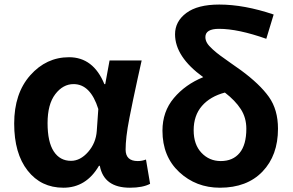

<svg xmlns="http://www.w3.org/2000/svg" viewBox="-20 -832 1318 865"><path d="M265.6 13.7Q165 13.7 104.5 -63.5Q43.9 -140.6 43.9 -275.4Q43.9 -411.1 116.2 -492.7Q188.5 -574.2 291 -574.2Q400.4 -574.2 450.2 -453.1H454.1L473.6 -559.6H618.2Q614.3 -543.9 600.1 -478Q585.9 -412.1 579.6 -382.3Q573.2 -352.5 563.5 -302.7Q553.7 -252.9 549.8 -218.3Q545.9 -183.6 545.9 -158.2Q545.9 -106.4 600.6 -106.4Q620.1 -106.4 637.7 -113.3L656.2 -3.9Q623 13.7 565.4 13.7Q448.2 13.7 429.7 -85H425.8Q368.2 13.7 265.6 13.7ZM299.8 -107.4Q341.8 -107.4 377 -147.5Q412.1 -187.5 416 -242.2L422.9 -340.8Q387.7 -453.1 311.5 -453.1Q263.7 -453.1 229 -407.7Q194.3 -362.3 194.3 -277.3Q194.3 -192.4 222.2 -149.9Q250 -107.4 299.8 -107.4Z M974.6 -106.4Q1029.3 -106.4 1059.6 -143.1Q1089.8 -179.7 1089.8 -252Q1089.8 -301.8 1064.9 -340.3Q1040 -378.9 993.2 -415Q926.8 -397.5 889.6 -354.5Q852.5 -311.5 852.5 -245.1Q852.5 -180.7 887.7 -143.6Q922.9 -106.4 974.6 -106.4ZM1212.9 -766.6 1179.7 -657.2Q1052.7 -702.1 966.8 -702.1Q905.3 -702.1 905.3 -665Q905.3 -651.4 912.6 -638.7Q919.9 -626 938.5 -609.4Q957 -592.8 971.2 -582.5Q985.4 -572.3 1017.6 -549.3Q1049.8 -526.4 1065.4 -515.6Q1150.4 -453.1 1191.4 -395.5Q1232.4 -337.9 1232.4 -252Q1232.4 -131.8 1162.6 -59.1Q1092.8 13.7 970.7 13.7Q863.3 13.7 787.6 -56.6Q711.9 -127 711.9 -243.2Q711.9 -329.1 763.2 -390.1Q814.5 -451.2 895.5 -484.4Q768.6 -576.2 768.6 -677.7Q768.6 -735.4 819.3 -773.4Q870.1 -811.5 967.8 -811.5Q1080.1 -811.5 1212.9 -766.6Z"/></svg>

Font: Bpmf Zihi Sans Bold
Style: Bold
Weight: 700
Foundry: But Ko
Version: Version 1.320